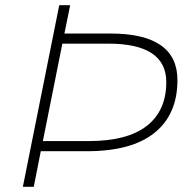

<svg xmlns="http://www.w3.org/2000/svg" viewBox="-20 -719 719 739"><path d="M663 -411Q663 -279 575 -208Q487 -137 315 -137H137L110 0H68L208 -699H250L228 -590H405Q534 -590 598.5 -545Q663 -500 663 -411ZM620 -403Q620 -551 397 -551H220L145 -176H321Q470 -176 545 -234.5Q620 -293 620 -403Z"/></svg>

Font: TypoPRO Montserrat
Style: Italic
Weight: 275
Italic angle: -11.3°
Designer: Julieta Ulanovsky
Foundry: Julieta Ulanovsky
Version: Version 6.001